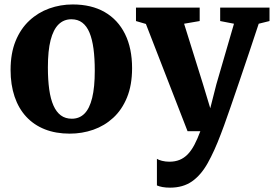

<svg xmlns="http://www.w3.org/2000/svg" viewBox="-20 -589 1230 862"><path d="M27.5 -275Q27.5 -349.5 50 -404.8Q72.5 -460 111.8 -496.5Q151 -533 201.2 -551Q251.5 -569 306.5 -569Q390.5 -569 450 -534.8Q509.5 -500.5 541.2 -436.5Q573 -372.5 573 -283Q573 -207 550.2 -151.5Q527.5 -96 488.2 -60Q449 -24 398.8 -6.5Q348.5 11 293 11Q230.5 11 181.2 -8.5Q132 -28 97.8 -65Q63.5 -102 45.5 -155.2Q27.5 -208.5 27.5 -275ZM302.5 -56Q336.5 -56 359.2 -78.8Q382 -101.5 393.8 -149.5Q405.5 -197.5 405.5 -271.5Q405.5 -327 399.8 -370Q394 -413 381.8 -442.5Q369.5 -472 349.5 -487.2Q329.5 -502.5 300.5 -502.5Q266.5 -502.5 243 -479.5Q219.5 -456.5 207.2 -409Q195 -361.5 195 -286.5Q195 -230.5 201 -187.5Q207 -144.5 220 -115.2Q233 -86 253.2 -71Q273.5 -56 302.5 -56ZM743.5 253.5Q724.5 253.5 709.5 250.8Q694.5 248 684.5 243.5V124Q691.5 129 707.2 133Q723 137 740.5 137Q766 137 786.2 128.8Q806.5 120.5 822.8 103.8Q839 87 852.8 61Q866.5 35 879.5 0H822L635 -481.5L590.5 -494.5V-555H876.5V-494.5L806.5 -482.5L891.5 -210.5L924 -103L951.5 -211L1030.5 -482.5L968.5 -494.5V-555H1190V-494.5L1141.5 -482.5Q1121 -420 1098.5 -353.2Q1076 -286.5 1054.8 -224Q1033.5 -161.5 1015.8 -110.2Q998 -59 986.2 -26.2Q974.5 6.5 971.5 13Q942.5 90 912.2 143.8Q882 197.5 841.8 225.5Q801.5 253.5 743.5 253.5Z"/></svg>

Font: Merriweather 20pt ExtraBold
Style: Regular
Weight: 800
Version: Version 2.100